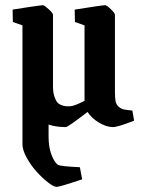

<svg xmlns="http://www.w3.org/2000/svg" viewBox="-20 -483 568 743"><path d="M492.2 -55.2 499 -16.1Q436 8.8 417 8.8Q392.1 8.8 363.3 -8.3Q334.5 -25.4 318.8 -49.8Q242.7 8.8 234.9 8.8Q196.8 8.8 168 -1V45.9Q168 86.9 179.2 116Q190.4 145 204.1 154.8Q212.9 160.6 289.1 164.1L297.9 210.9Q210.9 240.2 199.2 240.2Q188 240.2 166 223.1Q144 206.1 122.1 181.9Q100.1 157.7 83.5 127.7Q66.9 97.7 66.9 75.2V-384.8L29.8 -397.9L28.8 -445.8Q41.5 -448.2 91.1 -455.6Q140.6 -462.9 146 -462.9Q151.4 -462.9 168.2 -447.5Q185.1 -432.1 185.1 -425.8V-147.9Q185.1 -126 190.2 -110.4Q195.3 -94.7 201.4 -87.4Q207.5 -80.1 218 -76.2Q228.5 -72.3 233.4 -72Q238.3 -71.8 247.6 -71.8Q250 -71.8 251 -71.8Q266.1 -71.8 307.1 -92.8V-384.8L270 -397.9L269 -445.8Q376 -462.9 387.2 -462.9Q392.6 -462.9 408.7 -447.5Q424.8 -432.1 424.8 -425.8V-127.9Q424.8 -104.5 427.2 -91.6Q429.7 -78.6 438.5 -70.6Q447.3 -62.5 458.5 -59.8Q469.7 -57.1 492.2 -55.2Z"/></svg>

Font: Grenze SemiBold
Style: Regular
Weight: 600
Designer: Renata Polastri
Foundry: Omnibus-Type
Version: Version 1.002;PS 001.002;hotconv 1.0.88;makeotf.lib2.5.64775